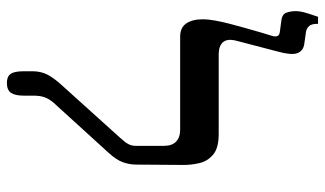

<svg xmlns="http://www.w3.org/2000/svg" viewBox="-208 -704 920 543"><g transform="rotate(90 251.5 -433.0)"><path d="M215 7Q197 7 189.5 -3.5Q182 -14 182 -41V-65Q182 -89 191.5 -107.5Q201 -126 223 -150L370 -313Q383 -327 388 -336.5Q393 -346 393 -358V-437Q393 -460 381 -471.5Q369 -483 347 -483H84Q59 -483 47 -500Q35 -517 35 -548Q35 -561 38.5 -581Q42 -601 48 -624Q54 -647 60.5 -670Q67 -693 72.5 -712Q78 -731 82 -743Q85 -754 82 -759Q79 -764 70 -765L40 -769Q21 -771 16.5 -783Q12 -795 12 -810Q12 -824 18.5 -844.5Q25 -865 28 -873H48V-870Q48 -855 54 -848Q60 -841 70 -839L105 -834Q125 -831 131 -814Q137 -797 126 -758L96 -643Q89 -617 99.5 -604.5Q110 -592 135 -592H360Q399 -592 417.5 -576.5Q436 -561 441.5 -538.5Q447 -516 447 -493L446 -359Q446 -340 439.5 -321.5Q433 -303 413 -281L271 -125Q260 -112 255.5 -99.5Q251 -87 251 -67V-41Q251 -16 243 -4.5Q235 7 215 7Z"/></g></svg>

Font: Noto Serif Hebrew
Style: Regular
Weight: 400
Designer: Monotype Design Team
Foundry: Monotype Imaging Inc.
Version: Version 2.003